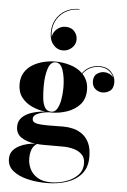

<svg xmlns="http://www.w3.org/2000/svg" viewBox="-66 -843 760 1150"><g transform="rotate(5 313.5 -268.0)"><path d="M363 -610.8Q363 -582 340 -560.8Q317 -539.6 285.4 -539.6Q253 -539.6 229.2 -566.8Q205.4 -594 205.4 -640.8Q205.4 -684 224.8 -719Q244.2 -754 279.8 -774.8Q315.4 -795.6 364.6 -795.6V-792Q315 -792 277.8 -768.2Q240.6 -744.4 222.6 -703.8Q204.6 -663.2 213 -612.4Q215 -640.4 238 -661.2Q261 -682 290.6 -682Q325.4 -682 344.2 -660.8Q363 -639.6 363 -610.8ZM53.5 -61Q53.5 -96 76.2 -118Q99 -140 135.2 -151.2Q171.5 -162.5 212.5 -165.5Q170.5 -170.5 132.5 -188Q94.5 -205.5 70.2 -237Q46 -268.5 46 -316.5Q46 -358 64.5 -387.2Q83 -416.5 113 -434.5Q143 -452.5 179 -461Q215 -469.5 250 -469.5Q294 -469.5 338.2 -456.2Q382.5 -443 412.5 -413.5Q433 -442.5 460.5 -453.8Q488 -465 512 -465Q560 -465 585.2 -437.2Q610.5 -409.5 610.5 -377Q610.5 -339.5 590 -324.5Q569.5 -309.5 545 -309.5Q520.5 -309.5 501.2 -325.8Q482 -342 482 -372.5Q482 -403.5 501.8 -417.5Q521.5 -431.5 545 -431.5Q560.5 -431.5 576 -424.5Q591.5 -417.5 601 -404.5Q592.5 -427.5 569.8 -444Q547 -460.5 512 -460.5Q488.5 -460.5 462 -449.2Q435.5 -438 415.5 -410.5Q432 -393 441.8 -369.8Q451.5 -346.5 451.5 -316.5Q451.5 -261.5 420.8 -227.8Q390 -194 343.5 -178.5Q297 -163 250 -163Q244.5 -163 238.5 -163.5Q219 -162.5 196.5 -157.2Q174 -152 158.2 -142Q142.5 -132 142.5 -116Q142.5 -96 167.2 -90.2Q192 -84.5 233 -84.5Q259 -84.5 284.8 -85Q310.5 -85.5 332 -85.5Q360 -85.5 389.5 -78.2Q419 -71 444.2 -52.5Q469.5 -34 485 -1.5Q500.5 31 500.5 82Q500.5 145.5 467.5 184.5Q434.5 223.5 379.5 241.8Q324.5 260 258.5 260Q198 260 144 247.2Q90 234.5 55.8 207Q21.5 179.5 21.5 134.5Q21.5 105.5 37.2 86Q53 66.5 76.8 54.8Q100.5 43 125.5 37.5Q150.5 32 169.5 31Q116 24 84.8 2Q53.5 -20 53.5 -61ZM191 -316.5Q191 -278.5 194.5 -244.5Q198 -210.5 210.5 -189.2Q223 -168 250 -168Q271 -168 284 -189.2Q297 -210.5 303.2 -244.5Q309.5 -278.5 309.5 -316.5Q309.5 -377.5 295.2 -421.2Q281 -465 250 -465Q219 -465 205 -421.2Q191 -377.5 191 -316.5ZM142.5 121.5Q142.5 154.5 157 184.8Q171.5 215 202.8 234.2Q234 253.5 283 253.5Q327.5 253.5 371.2 239Q415 224.5 443.5 195.8Q472 167 472 123.5Q472 89.5 452 70Q432 50.5 401.2 42.2Q370.5 34 338 34H224.5Q201 34 181 32Q160 45.5 151.2 68Q142.5 90.5 142.5 121.5Z"/></g></svg>

Font: Bodoni* 36pt
Style: Bold
Weight: 700
Version: Version 2.3